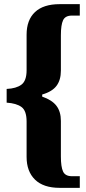

<svg xmlns="http://www.w3.org/2000/svg" viewBox="-20 -780 416 924"><path d="M108 -25V-195Q108 -247 83.5 -265Q59 -283 12 -286V-352Q58 -354 83 -372.5Q108 -391 108 -442V-613Q108 -684 148.5 -722Q189 -760 267 -760H364V-705H326Q294 -705 283.5 -682.5Q273 -660 273 -610V-440Q273 -395 252 -367Q231 -339 183 -325V-315Q230 -299 251.5 -271Q273 -243 273 -198V-27Q273 23 283.5 45.5Q294 68 326 68H364V124H267Q189 124 148.5 84.5Q108 45 108 -25Z"/></svg>

Font: Noto Serif CondBlack
Style: Regular
Weight: 900
Width: 3
Designer: Monotype Design Team
Foundry: Monotype Imaging Inc.
Version: Version 1.001